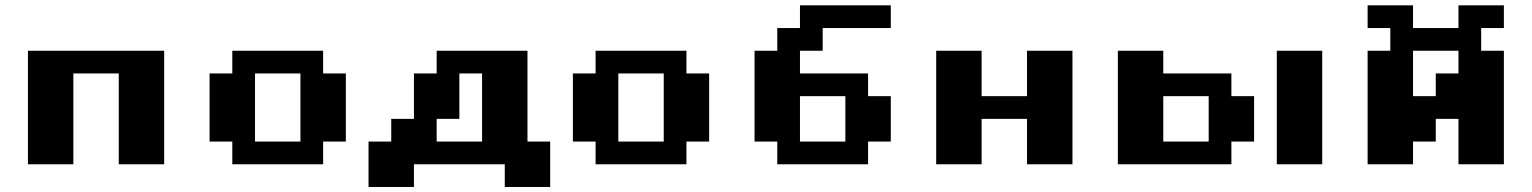

<svg xmlns="http://www.w3.org/2000/svg" viewBox="-20 -628 5856 734"><path d="M86.8 0V-434H607.6V0H434V-347.2H260.4V0Z M868.1 0V-86.8H781.2V-347.2H868.1V-434H1215.3V-347.2H1302.1V-86.8H1215.3V0ZM954.9 -86.8H1128.5V-347.2H954.9Z M1822.9 -347.2H1736.1V-173.6H1649.3V-86.8H1822.9ZM1909.7 86.8V0H1562.5V86.8H1388.9V-86.8H1475.7V-173.6H1562.5V-347.2H1649.3V-434H1996.5V-86.8H2083.3V86.8Z M2256.9 0V-86.8H2170.1V-347.2H2256.9V-434H2604.2V-347.2H2691V-86.8H2604.2V0ZM2343.8 -86.8H2517.4V-347.2H2343.8Z M2951.4 0V-86.8H2864.6V-434H2951.4V-520.8H3038.2V-607.6H3385.4V-520.8H3125V-434H3038.2V-347.2H3298.6V-260.4H3385.4V-86.8H3298.6V0ZM3038.2 -86.8H3211.8V-260.4H3038.2Z M3559 0V-434H3732.6V-260.4H3906.2V-434H4079.9V0H3906.2V-173.6H3732.6V0Z M4427.1 -434V-347.2H4687.5V-260.4H4774.3V-86.8H4687.5V0H4253.5V-434ZM4427.1 -86.8H4600.7V-260.4H4427.1ZM4861.1 0V-434H5034.7V0Z M5381.9 -434V-260.4H5468.8V-347.2H5555.6V-434ZM5642.4 -434H5729.2V0H5555.6V-173.6H5468.8V-86.8H5381.9V0H5208.3V-434H5295.1V-520.8H5208.3V-607.6H5381.9V-520.8H5555.6V-607.6H5729.2V-520.8H5642.4Z"/></svg>

Font: 8-bit Operator+ 8
Style: Bold
Weight: 700
Designer: GrandChaos9000
Version: Version 1.3.0 - August 1, 2014